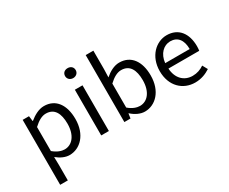

<svg xmlns="http://www.w3.org/2000/svg" viewBox="-145 -1271 2357 1976"><g transform="rotate(-30 1033.5 -283.5)"><path d="M92 229H183V45L181 -50C230 -10 282 13 331 13C456 13 567 -94 567 -280C567 -447 491 -557 351 -557C288 -557 227 -521 178 -481H175L167 -543H92ZM316 -63C280 -63 232 -78 183 -120V-405C236 -454 283 -480 329 -480C432 -480 472 -399 472 -279C472 -144 406 -63 316 -63Z M712 0H803V-543H712ZM758 -655C794 -655 821 -680 821 -714C821 -751 794 -773 758 -773C722 -773 695 -751 695 -714C695 -680 722 -655 758 -655Z M1226 13C1351 13 1462 -94 1462 -281C1462 -447 1386 -557 1245 -557C1185 -557 1124 -523 1075 -480L1078 -578V-796H987V0H1060L1068 -56H1071C1119 -12 1176 13 1226 13ZM1211 -63C1175 -63 1126 -78 1078 -120V-405C1130 -454 1178 -480 1224 -480C1327 -480 1367 -399 1367 -279C1367 -144 1301 -63 1211 -63Z M1824 13C1898 13 1956 -12 2004 -43L1971 -103C1931 -76 1888 -60 1835 -60C1732 -60 1661 -134 1655 -250H2021C2023 -263 2025 -282 2025 -302C2025 -457 1947 -557 1809 -557C1683 -557 1564 -447 1564 -271C1564 -92 1680 13 1824 13ZM1654 -315C1665 -422 1733 -484 1810 -484C1895 -484 1945 -425 1945 -315Z"/></g></svg>

Font: Noto Sans T Chinese Regular
Style: Regular
Weight: 400
Designer: Ryoko NISHIZUKA (kana & ideographs); Paul D. Hunt (Latin, Greek & Cyrillic); Wenlong ZHANG (bopomofo); Sandoll Communica
Foundry: Adobe Systems Incorporated
Version: Version 1.000;PS 1;hotconv 1.0.78;makeotf.lib2.5.61930